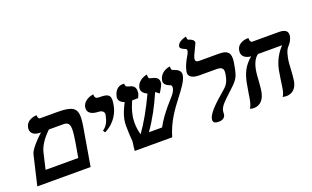

<svg xmlns="http://www.w3.org/2000/svg" viewBox="-82 -1170 2604 1601"><g transform="rotate(-20 1220.0 -369.5)"><path d="M31 0H504L562 -341C567 -372 570 -398 570 -420C570 -501 529 -526 400 -526H246C234 -526 229 -538 228 -560C228 -560 141 -560 127 -489C125 -483 125 -478 125 -473C125 -438 152 -413 205 -413H214C163 -367 102 -301 93 -264ZM413 -413C451 -413 468 -397 468 -346C468 -319 463 -282 455 -233L433 -106H143L176 -247C189.1 -303 226 -357 284 -413Z M716 -230C819 -279 851 -370 859 -410C863 -432 866 -450 866 -464C866 -511 840 -522 773 -522C754 -522 732 -523 732 -558V-562C732 -562 647 -554 632 -485C631 -480 631 -476 631 -471C631 -434 663 -412.1 722 -410C753 -408.9 771 -396 771 -372C771 -368 770 -365 769 -361C760 -313 742 -274 705 -250Z M1487 -451C1488 -456 1489 -460 1489 -465C1489 -504 1451 -517 1432 -523C1430 -523 1430 -524 1430 -524H1432C1431.1 -524.9 1428.3 -526.1 1423 -527C1418 -529 1412 -531 1412 -551V-562C1412 -562 1327 -556 1311 -474C1310 -471 1310 -468 1310 -465C1310 -444 1326 -427 1359 -414V-415C1364 -413 1374 -410 1374 -393C1374 -390 1374 -386 1373 -381C1369 -363 1357 -342 1339 -322C1249 -224 1201 -153 1177 -106H1060C1125 -198 1179 -300 1223 -403C1227 -401 1232 -398 1255 -379C1270 -399 1291 -439 1294 -451C1295 -458 1296 -463 1296 -468C1296 -508 1260 -517 1233 -523C1231.6 -523.6 1230.6 -524.2 1229 -525C1227 -525 1224 -526 1221 -526C1215 -528 1208 -529 1208 -564C1208 -564 1127 -553 1112 -482C1111 -478 1111 -475 1111 -471C1111 -447.7 1127 -428.3 1159 -413C1102 -292 1045 -191 989 -114C980 -147 974 -183 974 -219C974 -243 976 -268 982 -293C990 -334 1005 -371 1019 -403H1020C1029 -404 1058 -404 1073 -404C1078 -413 1085 -433 1088 -443C1089 -451 1089 -458 1089 -464C1089 -495 1072 -514 1038 -521C1011 -527 1005 -534 1004 -557C1004 -557 999 -558 992 -558C969 -558 923 -549 908 -475C907 -472 907 -468 907 -465C907 -442 924 -423 956 -411C935 -371 913 -324 904 -277C900 -258 899 -239 899 -218C899 -196 900 -172 901 -145C903 -127 904 -109 905 -88V-83C905 -74 903 -62 901 -49C899 -36 897 -21 896 0H1228C1265 -129 1335.1 -220 1391 -293C1436.5 -352.4 1478 -407 1487 -451ZM1359 -414H1361Z M1627 -556C1630 -569 1637 -586 1643 -597C1649 -608 1679 -672 1680 -675V-680C1680 -700 1655 -713 1633 -719C1630 -720 1623 -724 1623 -750C1610 -747 1550 -734 1542 -694C1542 -692 1541 -691 1541 -690C1541 -672 1567 -661 1582 -655C1588 -653 1595 -650 1595 -638C1595 -635 1595 -633 1594 -630C1592 -620 1584 -604 1578 -595C1559 -563 1537 -523 1528 -478C1527 -473 1526 -468 1526 -463C1526 -426 1562 -408 1618 -408H1769C1815 -408 1828 -392 1828 -365C1828 -355 1826 -344 1824 -332C1810 -265 1794.8 -250.2 1742 -205C1700 -169 1602 -86 1592 -33C1591 -29 1590 -25 1590 -21C1590 0 1605 11 1637 11C1673 11 1693 -3 1699 -29C1699 -32 1700 -38 1700 -44C1700 -49 1701 -55 1702 -64C1710 -101 1747 -136 1796 -181C1887.8 -265.3 1899 -278 1916 -361C1923 -395 1928 -424 1928 -447C1928 -498 1905 -522 1831 -522H1663C1642 -522 1626 -525 1626 -545C1626 -548 1626 -552 1627 -556Z M2363 -299C2374 -354 2387 -370 2401 -385C2416 -404 2431 -421 2438 -453C2440 -459 2440 -466 2440 -471C2440 -505 2414 -521 2363 -521H2126C2114 -521 2108 -539 2108 -561H2104C2089 -561 2014 -557 2001 -492C2000 -486 1999 -480 1999 -475C1999 -440 2024 -415 2077 -409C2008 -351 1984 -292 1968 -217C1964 -194 1959 -168 1955 -142C1954 -135 1952 -125 1951 -119C1948.2 -102 1947 -85 1943 -70C1937 -41 1930 -18 1918 -2C1918 -2 1935 4 1952 4C1983 4 2038 -9 2056 -96C2062 -127 2064 -161 2067 -196C2069 -230 2071.1 -264 2077 -294C2088.1 -350 2109 -388 2138 -408H2352C2305 -360 2271 -297 2256 -224C2252 -203 2247 -170 2242 -138C2238 -106 2233 -73 2229 -53C2224 -29 2217 -12 2208 -1C2208 -1 2226 3 2241 3C2271 3 2325 -8 2342 -88C2347 -116 2349.7 -156 2352 -197C2354 -233 2356 -269 2363 -299Z"/></g></svg>

Font: Linux Libertine O
Style: Bold Italic
Weight: 700
Italic angle: -11.5°
Designer: Philipp H. Poll
Foundry: Philipp H. Poll
Version: Version 4.1.0